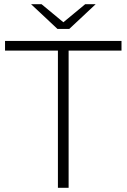

<svg xmlns="http://www.w3.org/2000/svg" viewBox="-20 -895 603 915"><path d="M256 0V-654H4V-700H559V-654H307V0ZM254 -757 128 -875H178L300 -774H264L386 -875H436L310 -757Z"/></svg>

Font: Montserrat Thin Light
Style: Regular
Weight: 300
Version: Version 9.000